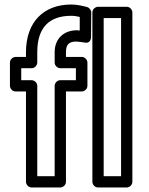

<svg xmlns="http://www.w3.org/2000/svg" viewBox="-20 -805 658 850"><path d="M320 -671C264 -671 222 -635 222 -574V-528C222 -513 236 -503 247 -503H316V-450H247C232 -450 222 -436 222 -425V-25H145V-425C145 -440 131 -450 120 -450H74V-503H120C135 -503 145 -517 145 -528V-574C145 -684 199 -735 295 -735C309 -735 321 -733 333 -730V-670C327 -670 325 -671 320 -671ZM318 -621C330 -620 344 -619 352 -617C381 -610 383 -635 383 -641L384 -750C384 -760 376 -771 365 -774C345 -779 322 -785 295 -785C173 -785 95 -707 95 -574V-553H49C38 -553 24 -543 24 -528V-425C24 -414 34 -400 49 -400H95V0C95 11 105 25 120 25H247C258 25 272 15 272 0V-400H342C353 -400 367 -410 367 -425V-528C367 -539 357 -553 342 -553H272V-574C272 -609 286 -621 318 -621ZM516 -25H439V-725H516ZM541 25C552 25 566 15 566 0V-750C566 -761 556 -775 541 -775H414C403 -775 389 -765 389 -750V0C389 11 399 25 414 25Z"/></svg>

Font: Asimov
Style: NarOu
Weight: 500
Designer: Google
Version: Version 2.000980; 2014